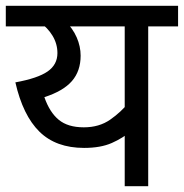

<svg xmlns="http://www.w3.org/2000/svg" viewBox="-20 -642 634 662"><path d="M594 -622V-551H491V0H410V-216L433 -191Q404 -166 365.5 -149Q327 -132 270 -132Q173 -132 116 -188Q59 -244 33 -358Q110 -372 144 -395.5Q178 -419 178 -459Q178 -491 161 -519Q144 -547 116 -566L159 -551H0V-622ZM175 -551 203 -572Q231 -544 244.5 -513Q258 -482 258 -450Q258 -397 228 -362.5Q198 -328 133 -307Q151 -255 182.5 -229Q214 -203 269 -203Q322 -203 360 -229.5Q398 -256 425 -290L410 -239V-551Z"/></svg>

Font: hexlhindi05
Style: Book
Weight: 400
Designer: Jelle Bosma - Monotype Design Team
Foundry: Monotype Imaging Inc.
Version: Version 2.003